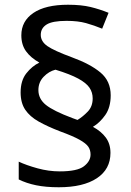

<svg xmlns="http://www.w3.org/2000/svg" viewBox="-20 -785 553 810"><path d="M67 -395Q67 -445 91 -475.5Q115 -506 146 -521Q110 -541 90 -568.5Q70 -596 70 -636Q70 -696 121 -730.5Q172 -765 267 -765Q323 -765 362 -755.5Q401 -746 438 -731L411 -664Q377 -678 343 -687.5Q309 -697 261 -697Q201 -697 176.5 -681.5Q152 -666 152 -638Q152 -610 180 -590.5Q208 -571 284 -543Q361 -515 404 -479Q447 -443 447 -383Q447 -332 424 -299.5Q401 -267 372 -250Q407 -231 426.5 -204.5Q446 -178 446 -140Q446 -71 388.5 -33Q331 5 228 5Q173 5 132 -3.5Q91 -12 59 -28V-103Q91 -88 138 -75Q185 -62 232 -62Q306 -62 334 -83.5Q362 -105 362 -133Q362 -152 352.5 -166Q343 -180 315.5 -195.5Q288 -211 233 -231Q181 -251 143.5 -272Q106 -293 86.5 -322Q67 -351 67 -395ZM142 -405Q142 -368 173.5 -342.5Q205 -317 285 -287L307 -279Q330 -293 350.5 -314.5Q371 -336 371 -370Q371 -395 357.5 -415Q344 -435 310 -453.5Q276 -472 214 -491Q186 -484 164 -461Q142 -438 142 -405Z"/></svg>

Font: Noto Sans Nag Mundari
Style: Regular
Weight: 400
Designer: Muthu Nedumaran
Version: Version 1.000; ttfautohint (v1.8.4.7-5d5b)